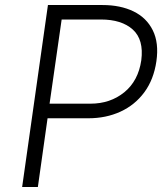

<svg xmlns="http://www.w3.org/2000/svg" viewBox="-20 -743 645 763"><path d="M68 0 170.5 -723H387.5Q458.5 -723 510.5 -697.8Q562.5 -672.5 587.2 -622.5Q612 -572.5 601.5 -499.5Q591 -427 553.5 -376.2Q516 -325.5 458.5 -299.2Q401 -273 331.5 -273H169L130.5 0ZM177 -331H339.5Q418 -331 473.8 -376.2Q529.5 -421.5 541.5 -503.5Q552 -585.5 507.8 -625.5Q463.5 -665.5 381 -665.5H225Z"/></svg>

Font: Public Sans ExtraLight
Style: Italic
Weight: 200
Italic angle: -8°
Designer: The Public Sans project authors (U.S. Web Design System). Libre Franklin designed by Pablo Impallari and Rodrigo Fuenzal
Version: Version 1.007; ttfautohint (v1.8.1) -l 8 -r 50 -G 200 -x 14 